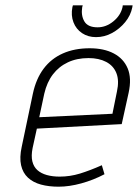

<svg xmlns="http://www.w3.org/2000/svg" viewBox="-20 -692 520 724"><path d="M480 -672H443L442 -665Q435 -634 407.5 -611.5Q380 -589 348 -589Q311 -589 298 -611.5Q285 -634 290 -665L292 -672H255L253 -665Q247 -634 257 -608Q267 -582 289.5 -567Q312 -552 342 -552Q374 -552 402.5 -567.5Q431 -583 452 -608.5Q473 -634 479 -665ZM103 -134 119 -207 439 -224 465 -342Q477 -397 461.5 -434Q446 -471 409 -490.5Q372 -510 318 -510Q261 -510 217 -490.5Q173 -471 144.5 -433Q116 -395 104 -339L62 -139Q53 -98 59.5 -69Q66 -40 85.5 -22Q105 -4 134.5 4Q164 12 201 12Q241 12 286.5 -0.5Q332 -13 374 -35L364 -69Q319 -49 281.5 -37.5Q244 -26 205 -26Q178 -26 156.5 -32Q135 -38 121 -50.5Q107 -63 102 -83.5Q97 -104 103 -134ZM421 -347 404 -263 128 -250 147 -339Q157 -382 179.5 -411.5Q202 -441 236 -457Q270 -473 314 -473Q353 -473 380.5 -458.5Q408 -444 419 -416Q430 -388 421 -347Z"/></svg>

Font: Advent Pro Light
Style: Italic
Weight: 300
Italic angle: -12°
Version: Version 3.000